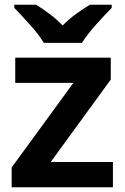

<svg xmlns="http://www.w3.org/2000/svg" viewBox="-20 -786 525 806"><path d="M454 0H29V-83L288 -438H44V-544H445V-452L193 -106H454ZM449 -766H357Q331 -750 300 -728Q269 -706 243 -679Q217 -706 187.5 -728Q158 -750 132 -766H40V-753Q67 -725 105.5 -682.5Q144 -640 164 -606H324Q345 -640 383.5 -683Q422 -726 449 -753Z"/></svg>

Font: Noto Sans UI
Style: Bold
Weight: 700
Designer: Monotype Design Team
Foundry: Monotype Imaging Inc.
Version: Version 1.901